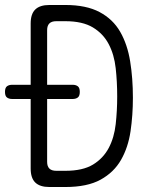

<svg xmlns="http://www.w3.org/2000/svg" viewBox="-20 -750 640 770"><path d="M178 0Q140 0 121.5 -18Q103 -36 103 -74V-353H29Q16 -353 8 -359Q0 -365 0 -381.5Q0 -398 8 -404Q16 -410 29 -410H103V-656Q103 -694 121.5 -712Q140 -730 178 -730H242Q326 -730 379.5 -701.5Q433 -673 462 -622.5Q491 -572 502 -504Q513 -436 513 -358Q513 -288 503.5 -223.5Q494 -159 465.5 -109Q437 -59 383.5 -29.5Q330 0 242 0ZM169 -101Q169 -83 178 -74Q187 -65 206 -65H242Q312 -65 353 -90Q394 -115 416 -156.5Q438 -198 444 -252Q450 -306 450 -363Q450 -422 444 -476.5Q438 -531 416 -573Q394 -615 352.5 -640Q311 -665 242 -665H206Q187 -665 178 -656Q169 -647 169 -629V-410H271Q284 -410 292 -404Q300 -398 300 -381.5Q300 -365 292 -359Q284 -353 271 -353H169Z"/></svg>

Font: Maple Mono NL ExtraLight
Style: Regular
Weight: 275
Monospace: yes
Designer: subframe7536
Version: Version 7.000